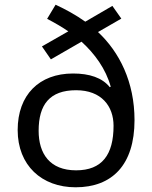

<svg xmlns="http://www.w3.org/2000/svg" viewBox="-20 -785 645 815"><path d="M216 -765 180 -705C211 -689 242 -671 270 -652L158 -588L196 -533L326 -608C382 -557 429 -493 450 -417L446 -415C414 -455 360 -473 290 -473C146 -473 55 -382 55 -233C55 -83 157 10 301 10C456 10 551 -85 551 -275C551 -437 487 -564 396 -649L495 -706L457 -760L342 -693C303 -721 259 -745 216 -765ZM303 -402C411 -402 462 -334 462 -251C462 -128 413 -62 303 -62C192 -62 144 -132 144 -230C144 -341 191 -402 303 -402Z"/></svg>

Font: Noto Sans Cuneiform
Style: Regular
Weight: 400
Designer: Monotype Design Team
Foundry: Monotype Imaging Inc.
Version: Version 2.001